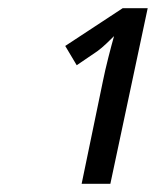

<svg xmlns="http://www.w3.org/2000/svg" viewBox="-20 -863 380 468"><path d="M231 -666Q236 -691 244 -722.5Q252 -754 258 -775Q251 -768 239.5 -757Q228 -746 217 -738L167 -704L139 -751L279 -843H340L249 -415H179Z"/></svg>

Font: Noto Sans Display
Style: Italic
Weight: 400
Italic angle: -12°
Designer: Monotype Design Team
Foundry: Monotype Imaging Inc.
Version: Version 2.003